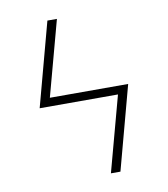

<svg xmlns="http://www.w3.org/2000/svg" viewBox="-82 -805 765 874"><g transform="rotate(-10 300.0 -367.5)"><path d="M404 0H360L454 -348H92L196 -735H240L146 -387H508Z"/></g></svg>

Font: Zed Sans Extralight Extended
Style: Regular
Weight: 200
Width: 7
Designer: Belleve Invis
Foundry: Belleve Invis
Version: Version 1.0.0; ttfautohint (v1.8.4)